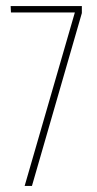

<svg xmlns="http://www.w3.org/2000/svg" viewBox="-20 -611 319 631"><path d="M61 0 226 -570H16L15 -591H249V-568L85 0Z"/></svg>

Font: Alumni Sans Thin Thin
Style: Regular
Weight: 250
Version: Version 1.018